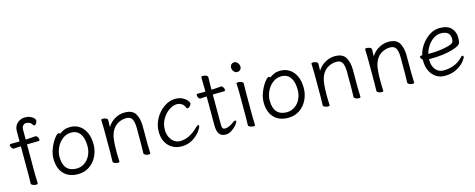

<svg xmlns="http://www.w3.org/2000/svg" viewBox="-34 -1361 5022 2032"><g transform="rotate(-15 2477.0 -345.0)"><path d="M73 -421Q59 -419 50 -419H49Q38 -419 27.5 -434Q17 -449 17 -462Q17 -476 29 -476H103L127 -477V-589Q127 -644 162.5 -676Q198 -708 245 -708Q279 -708 304 -697.5Q329 -687 342 -672.5Q355 -658 355 -646Q355 -631 345 -615.5Q335 -600 324 -600Q316 -600 309 -611Q299 -630 281 -638.5Q263 -647 244 -647Q223 -647 209 -631Q195 -615 195 -585V-479L216 -480Q221 -480 302 -486H303Q315 -486 325 -471.5Q335 -457 335 -443Q335 -428 323 -428Q253 -428 227 -427L195 -426V-105Q195 -79 197 -37L198 1Q198 11 178 11Q160 11 142.5 3Q125 -5 125 -17Q125 -35 126 -49L127 -116V-423H114Q95 -423 73 -421Z M682 -486Q739 -486 783 -457Q827 -428 851.5 -373.5Q876 -319 876 -245Q876 -179 847.5 -118.5Q819 -58 765 -20Q711 18 637 18Q537 18 481.5 -42Q426 -102 426 -207Q426 -261 449 -318.5Q472 -376 501.5 -415Q531 -454 547 -454Q557 -454 564 -445Q588 -463 616 -474.5Q644 -486 682 -486ZM809 -245Q809 -330 775.5 -378Q742 -426 676 -426Q625 -426 583 -394Q541 -362 517 -311Q493 -260 493 -208Q493 -126 530 -84.5Q567 -43 637 -43Q685 -43 724.5 -69.5Q764 -96 786.5 -142Q809 -188 809 -245Z M1362 -115V-293Q1362 -357 1344.5 -390Q1327 -423 1280 -423Q1223 -423 1175 -390Q1127 -357 1106 -287Q1090 -234 1090 -105V-89Q1090 -63 1092 -21L1093 1Q1093 11 1074 11Q1056 11 1039 3Q1022 -5 1022 -17L1024 -115V-364L1023 -413L1021 -471Q1021 -481 1040 -481Q1058 -481 1075 -473Q1092 -465 1092 -453L1090 -376Q1122 -428 1173 -456.5Q1224 -485 1280 -485Q1366 -485 1397 -431Q1428 -377 1428 -297V-105L1429 -67L1431 1Q1431 11 1412 11Q1394 11 1377 3Q1360 -5 1360 -16V-17Z M1770 18Q1717 18 1672.5 -7Q1628 -32 1602 -80Q1576 -128 1576 -194Q1576 -271 1614 -338.5Q1652 -406 1711.5 -446Q1771 -486 1833 -486Q1882 -486 1914.5 -468.5Q1947 -451 1962.5 -430Q1978 -409 1978 -401Q1978 -386 1963.5 -370.5Q1949 -355 1936 -355Q1930 -355 1927 -360Q1924 -365 1918.5 -376Q1913 -387 1907.5 -394.5Q1902 -402 1895 -407Q1866 -427 1835 -427Q1793 -427 1748 -395.5Q1703 -364 1673.5 -311.5Q1644 -259 1644 -199Q1644 -150 1662.5 -113.5Q1681 -77 1710.5 -58.5Q1740 -40 1770 -40Q1873 -40 1973 -140Q1988 -155 1997 -155Q2006 -155 2006 -143Q2006 -129 1977.5 -89Q1949 -49 1896 -15.5Q1843 18 1770 18Z M2117 -422Q2105 -420 2097 -420H2096Q2083 -420 2074 -434.5Q2065 -449 2065 -463Q2065 -477 2076 -477H2163V-528L2161 -635Q2161 -645 2181 -645Q2199 -645 2216 -637Q2233 -629 2233 -617Q2233 -596 2232 -581L2231 -528V-480L2259 -481Q2287 -483 2306.5 -484.5Q2326 -486 2335 -487H2336Q2348 -487 2358 -472.5Q2368 -458 2368 -444Q2368 -429 2356 -429Q2296 -429 2270 -428L2231 -427V-108Q2231 -80 2234 -67.5Q2237 -55 2244.5 -50.5Q2252 -46 2267 -46Q2285 -46 2310.5 -57Q2336 -68 2360 -87Q2377 -100 2387 -100Q2397 -100 2397 -89Q2397 -76 2374.5 -49.5Q2352 -23 2320 -2.5Q2288 18 2258 18Q2207 18 2185 -13Q2163 -44 2163 -110V-424H2158Q2139 -424 2117 -422Z M2541 -590Q2522 -590 2506.5 -609Q2491 -628 2491 -650Q2491 -671 2504 -684.5Q2517 -698 2541 -698Q2559 -698 2574.5 -678Q2590 -658 2590 -636Q2590 -617 2577 -603.5Q2564 -590 2541 -590ZM2506 -417 2504 -475Q2504 -484 2523 -484Q2541 -484 2559.5 -476Q2578 -468 2578 -457Q2578 -436 2577 -421L2576 -368V-105L2577 -67L2579 1Q2579 10 2560 10Q2542 10 2523.5 2Q2505 -6 2505 -17L2507 -105V-368Z M2985 -486Q3042 -486 3086 -457Q3130 -428 3154.5 -373.5Q3179 -319 3179 -245Q3179 -179 3150.5 -118.5Q3122 -58 3068 -20Q3014 18 2940 18Q2840 18 2784.5 -42Q2729 -102 2729 -207Q2729 -261 2752 -318.5Q2775 -376 2804.5 -415Q2834 -454 2850 -454Q2860 -454 2867 -445Q2891 -463 2919 -474.5Q2947 -486 2985 -486ZM3112 -245Q3112 -330 3078.5 -378Q3045 -426 2979 -426Q2928 -426 2886 -394Q2844 -362 2820 -311Q2796 -260 2796 -208Q2796 -126 2833 -84.5Q2870 -43 2940 -43Q2988 -43 3027.5 -69.5Q3067 -96 3089.5 -142Q3112 -188 3112 -245Z M3665 -115V-293Q3665 -357 3647.5 -390Q3630 -423 3583 -423Q3526 -423 3478 -390Q3430 -357 3409 -287Q3393 -234 3393 -105V-89Q3393 -63 3395 -21L3396 1Q3396 11 3377 11Q3359 11 3342 3Q3325 -5 3325 -17L3327 -115V-364L3326 -413L3324 -471Q3324 -481 3343 -481Q3361 -481 3378 -473Q3395 -465 3395 -453L3393 -376Q3425 -428 3476 -456.5Q3527 -485 3583 -485Q3669 -485 3700 -431Q3731 -377 3731 -297V-105L3732 -67L3734 1Q3734 11 3715 11Q3697 11 3680 3Q3663 -5 3663 -16V-17Z M4253 -115V-293Q4253 -357 4235.5 -390Q4218 -423 4171 -423Q4114 -423 4066 -390Q4018 -357 3997 -287Q3981 -234 3981 -105V-89Q3981 -63 3983 -21L3984 1Q3984 11 3965 11Q3947 11 3930 3Q3913 -5 3913 -17L3915 -115V-364L3914 -413L3912 -471Q3912 -481 3931 -481Q3949 -481 3966 -473Q3983 -465 3983 -453L3981 -376Q4013 -428 4064 -456.5Q4115 -485 4171 -485Q4257 -485 4288 -431Q4319 -377 4319 -297V-105L4320 -67L4322 1Q4322 11 4303 11Q4285 11 4268 3Q4251 -5 4251 -16V-17Z M4655 -41Q4786 -41 4866 -125Q4878 -140 4889 -140Q4893 -140 4896 -136.5Q4899 -133 4899 -128Q4899 -112 4869.5 -76Q4840 -40 4785 -11Q4730 18 4655 18Q4603 18 4562 -8Q4521 -34 4497 -82.5Q4473 -131 4473 -195V-209Q4464 -216 4458 -225Q4452 -234 4452 -241Q4452 -254 4471 -254L4480 -255Q4489 -305 4525 -359Q4561 -413 4615 -449.5Q4669 -486 4730 -486Q4816 -486 4856 -443.5Q4896 -401 4896 -340Q4896 -302 4890.5 -284Q4885 -266 4865 -253.5Q4845 -241 4800 -227Q4702 -196 4551 -196H4538V-186Q4538 -121 4571 -81Q4604 -41 4655 -41ZM4773 -278Q4808 -288 4819 -301Q4830 -314 4830 -341Q4830 -385 4805 -406.5Q4780 -428 4729 -428Q4683 -428 4644 -400Q4605 -372 4579.5 -331Q4554 -290 4546 -252H4566Q4678 -252 4773 -278Z"/></g></svg>

Font: Fusion Kai T
Style: Regular
Weight: 400
Designer: Fontworks Inc.
Version: Version 24.134;May 13, 2024